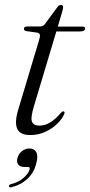

<svg xmlns="http://www.w3.org/2000/svg" viewBox="-20 -550 372 794"><path d="M134 -415 88 -421.5Q79 -423.5 79 -431Q79 -440.5 92 -440.5H145Q157.5 -440.5 165 -449.5L218 -521.5Q223.5 -529.5 232.5 -529.5Q241 -529.5 241 -520.5Q241 -514.5 237 -500.5L219 -440H322Q332 -440 332 -432.5Q332 -420 311 -420H213L121 -113Q105.5 -62 112.5 -46.2Q119.5 -30.5 143 -30.5Q165 -30.5 186.2 -42.8Q207.5 -55 231.5 -83Q237.5 -90 242 -89.5Q248.5 -89 246.5 -80.5Q238.5 -60 218 -39.5Q197.5 -19 168.2 -5.2Q139 8.5 105.5 8.5Q62.5 8.5 51 -17.8Q39.5 -44 55.5 -97L141 -382Q146.5 -399.5 145 -406.2Q143.5 -413 134 -415ZM82 140.5Q62 140.5 55 130Q48 119.5 52 104Q56.5 86 70.8 75Q85 64 102 64Q121.5 64 130 79.2Q138.5 94.5 130 125.5Q120.5 164.5 93.2 189.8Q66 215 28 224Q17.5 227 17 220.5Q17 213.5 26 211.5Q57 203.5 77.5 185.5Q98 167.5 102.5 150.5Q105 140.5 95.5 140.5Z"/></svg>

Font: Fraunces 72pt Light
Style: Italic
Weight: 300
Italic angle: -16°
Version: Version 1.000;[b76b70a41]